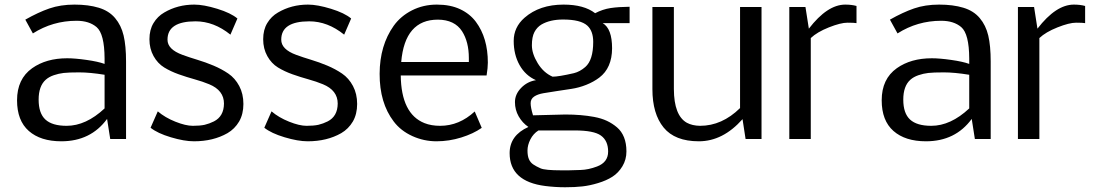

<svg xmlns="http://www.w3.org/2000/svg" viewBox="-20 -601 4766 830"><path d="M268.1 -57.1Q351.6 -57.1 432.1 -132.3V-277.8Q368.2 -288.1 322.3 -288.1Q276.4 -288.1 255.1 -285.6Q233.9 -283.2 212.6 -275.9Q191.4 -268.6 177.7 -256.3Q147 -229 147 -170.2Q147 -111.3 176.3 -84.2Q205.6 -57.1 268.1 -57.1ZM432.1 -324.7V-348.1Q431.6 -454.6 397.5 -483.9Q365.2 -511.2 311 -511.2Q208 -511.2 122.1 -456.5L89.4 -516.1Q145.5 -547.9 193.6 -564.5Q241.7 -581.1 302 -581.1Q362.3 -581.1 406.7 -567.6Q451.2 -554.2 477.5 -522.9Q503.9 -491.7 514.4 -447.3Q524.9 -402.8 524.9 -335V0H456.5L442.9 -86.9Q372.1 9.8 245.1 9.8Q155.3 9.8 104.5 -34.9Q53.7 -79.6 53.7 -167.5Q53.7 -259.8 119.1 -306.2Q179.7 -349.1 270.5 -349.1Q304.2 -349.1 354 -342Q403.8 -335 432.1 -324.7Z M630.9 -48.8 662.1 -119.6Q693.4 -92.8 738 -75Q782.7 -57.1 813.5 -57.1Q844.2 -57.1 864.7 -61.5Q885.3 -66.4 904.8 -76.2Q947.8 -98.1 948.2 -153.3Q948.2 -210.4 884.3 -236.8Q856 -248.5 821.5 -258.1Q787.1 -267.6 752.7 -279.8Q718.3 -292 689.9 -309.3Q661.6 -326.7 643.8 -358.6Q626 -390.6 626 -431.4Q626 -472.2 643.6 -501.2Q661.1 -530.3 689.9 -546.9Q748 -581.1 819.8 -581.1Q860.4 -581.1 919.2 -563Q978 -544.9 1006.3 -521L976.1 -451.2Q904.8 -508.8 825.2 -508.8Q704.1 -508.8 704.1 -429.7Q703.6 -387.7 769 -363.8Q798.3 -353 833.3 -342.5Q868.2 -332 903.1 -317.4Q938 -302.7 967 -283Q996.1 -263.2 1014.2 -229.2Q1032.2 -195.3 1032.2 -151.6Q1032.2 -107.9 1013.7 -75.7Q994.6 -43.5 963.4 -25.4Q901.9 9.8 818.4 9.8Q776.4 9.8 718.5 -7.6Q660.6 -24.9 630.9 -48.8Z M1122.6 -48.8 1153.8 -119.6Q1185.1 -92.8 1229.7 -75Q1274.4 -57.1 1305.2 -57.1Q1335.9 -57.1 1356.4 -61.5Q1377 -66.4 1396.5 -76.2Q1439.5 -98.1 1439.9 -153.3Q1439.9 -210.4 1376 -236.8Q1347.7 -248.5 1313.2 -258.1Q1278.8 -267.6 1244.4 -279.8Q1210 -292 1181.6 -309.3Q1153.3 -326.7 1135.5 -358.6Q1117.7 -390.6 1117.7 -431.4Q1117.7 -472.2 1135.3 -501.2Q1152.8 -530.3 1181.6 -546.9Q1239.7 -581.1 1311.5 -581.1Q1352.1 -581.1 1410.9 -563Q1469.7 -544.9 1498 -521L1467.8 -451.2Q1396.5 -508.8 1316.9 -508.8Q1195.8 -508.8 1195.8 -429.7Q1195.3 -387.7 1260.7 -363.8Q1290 -353 1325 -342.5Q1359.9 -332 1394.8 -317.4Q1429.7 -302.7 1458.7 -283Q1487.8 -263.2 1505.9 -229.2Q1523.9 -195.3 1523.9 -151.6Q1523.9 -107.9 1505.4 -75.7Q1486.3 -43.5 1455.1 -25.4Q1393.6 9.8 1310.1 9.8Q1268.1 9.8 1210.2 -7.6Q1152.3 -24.9 1122.6 -48.8Z M2006.8 -350.1Q2006.8 -419.9 1977.5 -465.8Q1945.3 -515.6 1873 -516.1Q1730 -516.1 1714.4 -333H2006.8ZM1712.4 -274.9Q1714.4 -108.9 1814.9 -68.8Q1844.2 -57.1 1882.8 -57.1Q1965.3 -57.1 2032.2 -119.1L2062.5 -48.3Q2026.4 -22.9 1973.9 -6.6Q1921.4 9.8 1866.9 9.8Q1812.5 9.8 1762.7 -12.7Q1712.4 -35.6 1682.1 -75.7Q1620.6 -156.2 1621.1 -282.2Q1621.6 -404.8 1682.1 -489.7Q1712.4 -531.7 1761.2 -556.4Q1810.1 -581.1 1868.4 -581.1Q1926.8 -581.1 1969 -561.3Q2011.2 -541.5 2037.1 -506.8Q2088.9 -437.5 2088.9 -330.1Q2088.9 -308.1 2083.5 -274.9Z M2406.2 135.3H2438.5Q2455.1 135.3 2489.7 133.8Q2523.9 132.8 2561 118.7Q2608.9 100.6 2608.9 54.2Q2608.9 7.3 2577.6 -15.1Q2546.9 -37.1 2464.8 -37.1H2307.6Q2285.2 -22.9 2272.7 1.7Q2260.3 26.4 2260.3 49.6Q2260.3 72.8 2266.4 86.9Q2272.5 101.1 2284.9 109.6Q2297.4 118.2 2316.7 126.7Q2335.9 135.3 2406.2 135.3ZM2368.7 -269.5Q2394.5 -269.5 2460.9 -284.7Q2486.8 -291 2510.3 -311.5Q2544.4 -341.3 2544.4 -419.9Q2544.4 -466.8 2519 -490.2Q2489.7 -516.6 2414.1 -516.6Q2357.9 -516.6 2320.8 -495.1Q2301.3 -483.4 2290.3 -462.4Q2279.3 -441.4 2279.3 -405.3Q2279.3 -369.1 2304.4 -327.9Q2329.6 -286.6 2368.7 -269.5ZM2423.8 -106Q2492.2 -106 2547.9 -95.7Q2579.6 -89.8 2603.5 -78.6Q2627.4 -67.4 2647.2 -50.5Q2667 -33.7 2677.5 -7.6Q2688 18.6 2688 53.7Q2688 88.9 2670.7 117.7Q2653.3 146.5 2627.2 163.1Q2601.1 179.7 2565.4 190.4Q2529.8 201.2 2497.8 204.8Q2465.8 208.5 2422.9 208.5Q2380.4 208.5 2337.4 203.1Q2183.1 183.6 2183.1 61Q2183.1 -15.6 2264.2 -52.2Q2238.3 -69.8 2222.2 -97.9Q2206.1 -126 2206.1 -159.7Q2206.1 -193.4 2232.7 -220.9Q2259.3 -248.5 2296.9 -254.4Q2251.5 -274.4 2226.1 -319.6Q2200.7 -364.7 2200.7 -424.1Q2200.7 -483.4 2247.6 -524.4Q2312.5 -581.1 2416 -581.1Q2504.9 -581.1 2552.7 -543.9Q2585.4 -561 2619.4 -566.2Q2653.3 -571.3 2701.7 -571.8V-501H2585.4Q2626 -477.1 2626 -392.1Q2625.5 -307.1 2570.8 -265.6Q2546.4 -247.1 2514.6 -234.4Q2482.9 -221.7 2450 -216.8Q2417 -211.9 2385.3 -207Q2353.5 -202.1 2328.9 -198Q2304.2 -193.8 2289.1 -183.6Q2273.9 -173.3 2273.9 -154.8Q2273.9 -136.2 2284.2 -102.5Z M3006.3 -57.1Q3101.1 -57.1 3179.2 -133.8V-570.8H3272V0H3203.1L3189.9 -85.9Q3105 9.8 3001.2 9.8Q2897.5 9.8 2848.9 -49.6Q2800.3 -108.9 2800.3 -215.8V-570.8H2893.1V-215.8Q2893.6 -101.6 2949.2 -70.3Q2972.7 -57.6 3006.3 -57.1Z M3633.8 -581.1Q3661.6 -581.1 3682.6 -575.2V-501Q3672.9 -502.9 3643.6 -502.9Q3614.3 -502.9 3563.2 -482.7Q3512.2 -462.4 3484.9 -436.5V0H3392.1V-570.8H3461.9L3476.6 -477.1Q3556.6 -581.1 3633.8 -581.1Z M4005.9 -57.1Q4089.4 -57.1 4169.9 -132.3V-277.8Q4106 -288.1 4060.1 -288.1Q4014.2 -288.1 3992.9 -285.6Q3971.7 -283.2 3950.4 -275.9Q3929.2 -268.6 3915.5 -256.3Q3884.8 -229 3884.8 -170.2Q3884.8 -111.3 3914.1 -84.2Q3943.4 -57.1 4005.9 -57.1ZM4169.9 -324.7V-348.1Q4169.4 -454.6 4135.3 -483.9Q4103 -511.2 4048.8 -511.2Q3945.8 -511.2 3859.9 -456.5L3827.1 -516.1Q3883.3 -547.9 3931.4 -564.5Q3979.5 -581.1 4039.8 -581.1Q4100.1 -581.1 4144.5 -567.6Q4189 -554.2 4215.3 -522.9Q4241.7 -491.7 4252.2 -447.3Q4262.7 -402.8 4262.7 -335V0H4194.3L4180.7 -86.9Q4109.9 9.8 3982.9 9.8Q3893.1 9.8 3842.3 -34.9Q3791.5 -79.6 3791.5 -167.5Q3791.5 -259.8 3856.9 -306.2Q3917.5 -349.1 4008.3 -349.1Q4042 -349.1 4091.8 -342Q4141.6 -335 4169.9 -324.7Z M4622.1 -581.1Q4649.9 -581.1 4670.9 -575.2V-501Q4661.1 -502.9 4631.8 -502.9Q4602.5 -502.9 4551.5 -482.7Q4500.5 -462.4 4473.1 -436.5V0H4380.4V-570.8H4450.2L4464.8 -477.1Q4544.9 -581.1 4622.1 -581.1Z"/></svg>

Font: Dhyana
Style: Regular
Weight: 400
Foundry: Vernon Adams
Version: Version 1.002; ttfautohint (v0.8.51-6076)